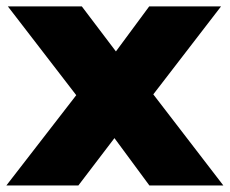

<svg xmlns="http://www.w3.org/2000/svg" viewBox="-22 -568 704 588"><path d="M-2.5 0 211.5 -276.5 2 -548.5H228.5L333 -410.5L435 -548.5H655L447.5 -279L662 0H435.5L328.5 -145L218 0Z"/></svg>

Font: Encode Sans Exp XBd
Style: Regular
Weight: 800
Width: 7
Designer: Multiple Designers
Foundry: Impallari Type
Version: Version 3.002; ttfautohint (v1.8.3) -l 8 -r 50 -G 200 -x 14 